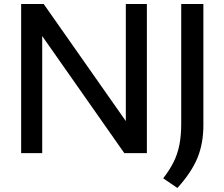

<svg xmlns="http://www.w3.org/2000/svg" viewBox="-20 -760 1114 953"><path d="M85 0V-740H197L604.5 -159V-740H709V0H597L189.5 -581V0ZM860.5 173 790 125Q822 84 841.8 44.2Q861.5 4.5 870.5 -41.5Q879.5 -87.5 879.5 -146.5V-740H989.5V-139Q989.5 -47.5 959.8 24.5Q930 96.5 860.5 173Z"/></svg>

Font: Encode Sans SemiExpanded SemiExpanded Medium
Style: Regular
Weight: 500
Width: 6
Designer: Multiple Designers
Foundry: Impallari Type
Version: Version 3.000; ttfautohint (v1.8.3) -l 8 -r 50 -G 200 -x 14 